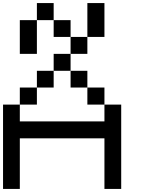

<svg xmlns="http://www.w3.org/2000/svg" viewBox="-20 -1243 929 1263"><path d="M0 0Q0 -138.7 0 -554.7Q27.3 -554.7 110.4 -554.7Q110.4 -527.3 110.4 -444.3Q250 -444.3 667 -444.3Q667 -471.7 667 -554.7Q694.3 -554.7 777.3 -554.7Q777.3 -416 777.3 0Q750 0 667 0Q667 -83 667 -333Q527.3 -333 110.4 -333Q110.4 -250 110.4 0Q83 0 0 0ZM110.4 -554.7Q110.4 -583 110.4 -667Q138.7 -667 222.7 -667Q222.7 -638.7 222.7 -554.7Q194.3 -554.7 110.4 -554.7ZM554.7 -554.7Q554.7 -583 554.7 -667Q583 -667 667 -667Q667 -638.7 667 -554.7Q638.7 -554.7 554.7 -554.7ZM222.7 -667Q222.7 -694.3 222.7 -777.3Q250 -777.3 333 -777.3Q333 -750 333 -667Q305.7 -667 222.7 -667ZM444.3 -667Q444.3 -694.3 444.3 -777.3Q471.7 -777.3 554.7 -777.3Q554.7 -750 554.7 -667Q527.3 -667 444.3 -667ZM333 -777.3Q333 -805.7 333 -888.7Q360.4 -888.7 444.3 -888.7Q444.3 -861.3 444.3 -777.3Q417 -777.3 333 -777.3ZM444.3 -888.7Q444.3 -917 444.3 -1000Q471.7 -1000 554.7 -1000Q554.7 -972.7 554.7 -888.7Q527.3 -888.7 444.3 -888.7ZM110.4 -888.7Q110.4 -944.3 110.4 -1110.4Q138.7 -1110.4 222.7 -1110.4Q222.7 -1055.7 222.7 -888.7Q194.3 -888.7 110.4 -888.7ZM333 -1000Q333 -1027.3 333 -1110.4Q360.4 -1110.4 444.3 -1110.4Q444.3 -1083 444.3 -1000Q417 -1000 333 -1000ZM222.7 -1110.4Q222.7 -1138.7 222.7 -1222.7Q250 -1222.7 333 -1222.7Q333 -1194.3 333 -1110.4Q305.7 -1110.4 222.7 -1110.4ZM554.7 -1000Q554.7 -1055.7 554.7 -1222.7Q583 -1222.7 667 -1222.7Q667 -1167 667 -1000Q638.7 -1000 554.7 -1000Z"/></svg>

Font: Ingsat TST_CRD
Style: Regular
Weight: 300
Designer: Tofik Waleny
Version: 1.0